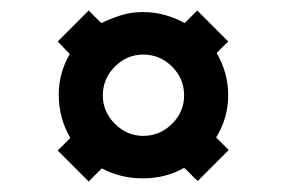

<svg xmlns="http://www.w3.org/2000/svg" viewBox="-20 -542 546 366"><path d="M393 -441Q415 -403 415 -361Q415 -317 392 -280L416 -256L357 -197Q350 -203 344 -209.5Q338 -216 331 -222Q296 -202 252 -202Q210 -202 174 -221L149 -196L90 -255L114 -279Q92 -317 92 -361Q92 -383 97.5 -402.5Q103 -422 113 -439Q107 -445 101.5 -451Q96 -457 90 -463L149 -522L173 -498Q192 -507 211 -513Q230 -519 252 -519Q274 -519 294 -513.5Q314 -508 332 -498L356 -522L415 -463ZM176 -360Q176 -329 199 -306Q222 -283 253 -283Q285 -283 308 -306Q331 -329 331 -360Q331 -392 308 -415Q285 -438 253 -438Q222 -438 199 -415Q176 -392 176 -360Z"/></svg>

Font: Reem Kufi Ink
Style: Bold
Weight: 700
Designer: Khaled Hosny
Version: Version 1.002